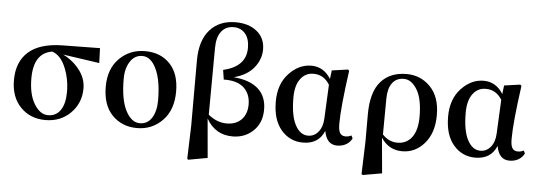

<svg xmlns="http://www.w3.org/2000/svg" viewBox="-59 -1006 3951 1406"><g transform="rotate(5 1916.0 -302.5)"><path d="M434.6 -203.1Q434.6 -298.8 399.4 -382.8Q364.3 -466.8 301.8 -488.3Q166 -466.8 166 -280.3Q166 -162.1 209 -91.8Q252 -21.5 310.5 -21.5Q369.1 -21.5 401.9 -68.8Q434.6 -116.2 434.6 -203.1ZM651.4 -434.6 382.8 -473.6Q456.1 -437.5 504.4 -375Q552.7 -312.5 552.7 -239.3Q552.7 -131.8 479.5 -58.1Q406.2 15.6 293.9 15.6Q182.6 15.6 111.3 -58.1Q40 -131.8 40 -255.9Q40 -390.6 122.6 -463.9Q205.1 -537.1 370.1 -540L647.5 -543.9Z M713.9 -266.6Q713.9 -398.4 790.5 -474.6Q867.2 -550.8 978.5 -550.8Q1092.8 -550.8 1161.6 -479Q1230.5 -407.2 1230.5 -275.4Q1230.5 -139.6 1154.3 -62Q1078.1 15.6 967.8 15.6Q857.4 15.6 785.6 -57.6Q713.9 -130.9 713.9 -266.6ZM985.4 -21.5Q1042 -21.5 1073.2 -70.8Q1104.5 -120.1 1104.5 -199.2Q1104.5 -345.7 1064.9 -429.7Q1025.4 -513.7 961.9 -513.7Q906.2 -513.7 873 -463.4Q839.8 -413.1 839.8 -335Q839.8 -183.6 881.3 -102.5Q922.9 -21.5 985.4 -21.5Z M1486.3 -617.2 1483.4 -127.9Q1546.9 -75.2 1619.1 -75.2Q1687.5 -75.2 1727.5 -116.2Q1767.6 -157.2 1767.6 -227.5Q1767.6 -304.7 1718.8 -350.1Q1669.9 -395.5 1570.3 -393.6L1559.6 -463.9Q1726.6 -502 1726.6 -639.6Q1726.6 -708 1694.3 -745.1Q1662.1 -782.2 1609.4 -782.2Q1551.8 -782.2 1519 -739.7Q1486.3 -697.3 1486.3 -617.2ZM1362.3 -35.2V-514.6Q1362.3 -662.1 1431.6 -740.7Q1501 -819.3 1621.1 -819.3Q1717.8 -819.3 1777.8 -770.5Q1837.9 -721.7 1837.9 -637.7Q1837.9 -565.4 1788.6 -503.9Q1739.3 -442.4 1641.6 -417Q1760.7 -407.2 1822.3 -352.1Q1883.8 -296.9 1883.8 -200.2Q1883.8 -102.5 1822.3 -43.5Q1760.7 15.6 1669.9 15.6Q1543 15.6 1477.5 -98.6L1502.9 188.5L1362.3 213.9L1354.5 208Z M2329.1 -173.8 2340.8 -422.9Q2297.9 -493.2 2221.7 -493.2Q2162.1 -493.2 2126 -444.3Q2089.8 -395.5 2089.8 -306.6Q2089.8 -174.8 2126 -106.4Q2162.1 -38.1 2220.7 -38.1Q2265.6 -38.1 2295.9 -74.7Q2326.2 -111.3 2329.1 -173.8ZM2537.1 -67.4 2547.9 -46.9Q2535.2 -19.5 2506.8 -2Q2478.5 15.6 2438.5 15.6Q2361.3 15.6 2343.8 -84Q2302.7 15.6 2187.5 15.6Q2090.8 15.6 2027.3 -58.6Q1963.9 -132.8 1963.9 -266.6Q1963.9 -395.5 2036.6 -473.1Q2109.4 -550.8 2201.2 -550.8Q2292 -550.8 2344.7 -465.8L2352.5 -529.3L2469.7 -545.9L2479.5 -538.1Q2441.4 -266.6 2441.4 -144.5Q2441.4 -94.7 2454.6 -75.7Q2467.8 -56.6 2494.1 -56.6Q2518.6 -56.6 2537.1 -67.4Z M2768.6 -360.4 2766.6 -94.7Q2813.5 -43.9 2877 -43.9Q2944.3 -43.9 2983.4 -96.2Q3022.5 -148.4 3022.5 -248Q3022.5 -378.9 2981.4 -446.3Q2940.4 -513.7 2883.8 -513.7Q2829.1 -513.7 2799.3 -473.6Q2769.5 -433.6 2768.6 -360.4ZM2643.6 -31.2V-235.4Q2644.5 -396.5 2712.4 -473.6Q2780.3 -550.8 2901.4 -550.8Q3004.9 -550.8 3076.2 -477.5Q3147.5 -404.3 3147.5 -269.5Q3147.5 -139.6 3080.6 -62Q3013.7 15.6 2917 15.6Q2818.4 15.6 2761.7 -70.3L2785.2 189.5L2645.5 213.9L2635.7 208Z M3595.7 -173.8 3607.4 -422.9Q3564.5 -493.2 3488.3 -493.2Q3428.7 -493.2 3392.6 -444.3Q3356.4 -395.5 3356.4 -306.6Q3356.4 -174.8 3392.6 -106.4Q3428.7 -38.1 3487.3 -38.1Q3532.2 -38.1 3562.5 -74.7Q3592.8 -111.3 3595.7 -173.8ZM3803.7 -67.4 3814.5 -46.9Q3801.8 -19.5 3773.4 -2Q3745.1 15.6 3705.1 15.6Q3627.9 15.6 3610.4 -84Q3569.3 15.6 3454.1 15.6Q3357.4 15.6 3293.9 -58.6Q3230.5 -132.8 3230.5 -266.6Q3230.5 -395.5 3303.2 -473.1Q3376 -550.8 3467.8 -550.8Q3558.6 -550.8 3611.3 -465.8L3619.1 -529.3L3736.3 -545.9L3746.1 -538.1Q3708 -266.6 3708 -144.5Q3708 -94.7 3721.2 -75.7Q3734.4 -56.6 3760.7 -56.6Q3785.2 -56.6 3803.7 -67.4Z"/></g></svg>

Font: GenRyuMin TW TTF Bold
Style: Regular
Weight: 700
Version: Version 1.300